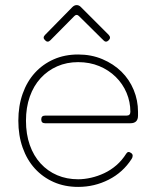

<svg xmlns="http://www.w3.org/2000/svg" viewBox="-20 -724 607 754"><path d="M287 10Q234 10 191 -9Q148 -28 117 -62Q86 -96 69 -144Q52 -192 52 -250Q52 -308 69 -356Q86 -404 117 -438Q148 -472 191 -491Q234 -510 287 -510Q339 -510 382.5 -491.5Q426 -473 457 -442.5Q488 -412 505 -371Q522 -330 522 -285V-270Q522 -240 492 -240H157Q142 -240 142 -255Q142 -270 157 -270H477Q492 -270 492 -285Q492 -324 477 -359.5Q462 -395 434.5 -422Q407 -449 369.5 -464.5Q332 -480 287 -480Q242 -480 204.5 -463.5Q167 -447 139.5 -417Q112 -387 97 -344.5Q82 -302 82 -250Q82 -197 97 -154.5Q112 -112 139.5 -82Q167 -52 204.5 -36Q242 -20 287 -20Q311 -20 337.5 -26Q364 -32 389.5 -44Q415 -56 437 -75Q459 -94 476 -121Q483 -132 495 -123Q501 -119 501 -112.5Q501 -106 497 -100Q463 -47 407 -18.5Q351 10 287 10ZM178 -566Q167 -555 157 -566Q146 -576 157 -587L264 -696Q272 -704 281 -704Q290 -704 297 -697L407 -587Q417 -576 407 -566Q396 -555 386 -566L290 -661Q281 -670 272 -661Z"/></svg>

Font: Nixie One
Style: Regular
Weight: 400
Designer: Jovanny Lemonad
Foundry: Jovanny Lemonad
Version: Version 1.000 2011 initial release